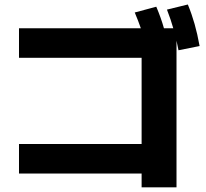

<svg xmlns="http://www.w3.org/2000/svg" viewBox="-20 -802 904 844"><path d="M602.5 -39.1H63.5V-168.9H602.5V-547.9H63.5V-677.7H599.1Q587.9 -710 572.3 -747.1L667 -772.5Q688 -723.1 700.7 -677.7H741.7Q731 -715.8 713.9 -759.8L805.7 -782.2Q823.2 -739.7 835.4 -696.5Q847.7 -653.3 857.4 -599.6L764.6 -581.1L755.9 -623V21.5H602.5Z"/></svg>

Font: Pretendard GOV ExtraBold
Style: Regular
Weight: 800
Designer: Base glyphs from Inter by Rasmus Andersson; Hangeul glyphs from Noto Sans CJK(Source Han Sans) by Jang Soo-young and Kan
Foundry: Kil Hyung-jin
Version: Version 1.309